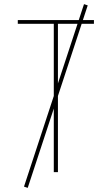

<svg xmlns="http://www.w3.org/2000/svg" viewBox="-20 -832 540 928"><path d="M240 0V-717H66V-735H434V-717H260V0ZM114 76 96 70 386 -812 404 -806Z"/></svg>

Font: Iosevka Thin
Style: Regular
Weight: 100
Monospace: yes
Designer: Belleve Invis
Foundry: Belleve Invis
Version: Version 32.5.0; ttfautohint (v1.8.4)